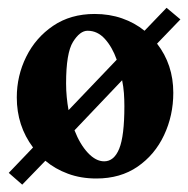

<svg xmlns="http://www.w3.org/2000/svg" viewBox="-20 -453 492 502"><path d="M451.7 -402.3 390.6 -338.9Q433.1 -284.2 433.1 -210.4Q433.1 -150.9 408.9 -99.6Q384.8 -48.3 339.8 -17.3Q294.9 13.7 231.9 13.7Q191.4 13.7 157.7 1.2Q124 -11.2 98.6 -32.7L38.1 29.8L2.9 -1L66.4 -67.4Q23.9 -124 23.9 -198.2Q23.9 -254.9 48.6 -304.7Q73.2 -354.5 118.9 -385.5Q164.6 -416.5 227.5 -416.5Q266.1 -416.5 299.1 -405Q332 -393.6 357.9 -372.6L415.5 -432.6ZM285.2 -296.9Q273.4 -330.1 254.2 -351.3Q234.9 -372.6 209 -372.6Q189 -372.6 170.9 -343.5Q152.8 -314.5 152.8 -234.9Q152.8 -216.8 154.5 -199.2Q156.2 -181.6 159.2 -165ZM305.2 -175.3Q305.2 -192.4 304 -209.5Q302.7 -226.6 299.3 -243.2L174.8 -112.3Q189 -75.7 209.7 -53.5Q230.5 -31.2 252.4 -31.2Q278.3 -31.2 291.7 -64.2Q305.2 -97.2 305.2 -175.3Z"/></svg>

Font: Scheherazade New
Style: Bold
Weight: 700
Designer: SIL International
Foundry: SIL International
Version: Version 4.000